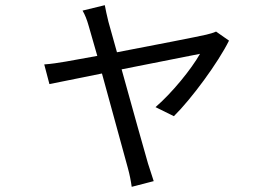

<svg xmlns="http://www.w3.org/2000/svg" viewBox="-20 -632 1040 742"><path d="M865 -475 815 -510C805 -505 789 -501 777 -498C743 -490 573 -457 432 -430L399 -548C393 -573 388 -595 385 -612L299 -591C308 -576 316 -556 323 -531L356 -416L234 -394C204 -389 179 -385 151 -383L171 -307L374 -348L474 17C481 42 486 68 489 90L574 68C568 50 558 19 552 0C539 -44 490 -220 450 -364L753 -424C719 -364 644 -272 581 -218L652 -183C720 -250 823 -390 865 -475Z"/></svg>

Font: Noto Sans CJK SC
Style: Regular
Weight: 400
Designer: Ryoko NISHIZUKA 西塚涼子 (kana, bopomofo & ideographs); Paul D. Hunt (Latin, Greek & Cyrillic); Sandoll Communications 산돌커뮤니
Foundry: Adobe
Version: Version 2.004;hotconv 1.0.118;makeotfexe 2.5.65603